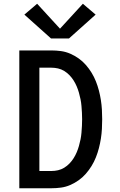

<svg xmlns="http://www.w3.org/2000/svg" viewBox="-20 -1004 640 1024"><path d="M83 0V-735H254Q280 -735 305.5 -731.5Q331 -728 355 -717.5Q379 -707 400 -692Q421 -677 438 -657.5Q455 -638 468.5 -616Q482 -594 491.5 -570Q501 -546 507.5 -521Q514 -496 518 -470.5Q522 -445 523.5 -419Q525 -393 525 -368Q525 -342 523.5 -316Q522 -290 518 -264.5Q514 -239 507.5 -214Q501 -189 491.5 -165Q482 -141 468.5 -119Q455 -97 438 -77.5Q421 -58 400 -43Q379 -28 355 -17.5Q331 -7 305.5 -3.5Q280 0 254 0ZM190 -92H254Q272 -92 289.5 -96Q307 -100 322.5 -109.5Q338 -119 350.5 -132Q363 -145 372.5 -160Q382 -175 389 -191.5Q396 -208 401 -225.5Q406 -243 409.5 -260.5Q413 -278 414.5 -296Q416 -314 417 -332Q418 -350 418 -368Q418 -385 417 -403Q416 -421 414.5 -439Q413 -457 409.5 -474.5Q406 -492 401 -509.5Q396 -527 389 -543.5Q382 -560 372.5 -575Q363 -590 350.5 -603Q338 -616 322.5 -625.5Q307 -635 289.5 -639Q272 -643 254 -643H190ZM252 -799 110 -926 178 -984 300 -851 422 -984 490 -926 348 -799Z"/></svg>

Font: Iosevka SS04 Semibold Extended
Style: Regular
Weight: 600
Width: 7
Monospace: yes
Designer: Belleve Invis
Foundry: Belleve Invis
Version: Version 19.0.0; ttfautohint (v1.8.4)